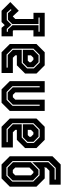

<svg xmlns="http://www.w3.org/2000/svg" viewBox="792 -1372 780 2403"><g transform="rotate(-90 1181.5 -170.0)"><path d="M72.5 200V59H246.5L287 18.5V-10L277 0H150.5L47.5 -103V-437L150.5 -540H325L428 -437V97L325 200ZM136 138H281.5L367.5 49V-401L289.5 -479H184L111 -406V-143.5L190 -64.5H262.5L353.5 -155.5V45L276.5 124H136ZM195 -78.5 125 -147.5V-402L189 -465H284.5L353.5 -397V-173.5L257.5 -78.5ZM219.5 -141.5H237L287 -191.5V-368.5L256 -399H219.5L189 -368.5V-172Z M633.5 0 530.5 -103V-245.5L633.5 -348.5H758.5V-368L728 -398.5H537.5V-540H797L900 -437V-103L797 0ZM668 -63H764L842 -141V-403L768 -477H605V-463H763L828 -399V-287.5H663L595 -220.5V-136ZM673 -77 609 -140V-215.5L667 -273.5H828V-145L759 -77ZM702.5 -141.5H728L758.5 -172V-212H692.5L671.5 -191V-172Z M995 0V-437L1098 -540H1265L1368 -437V0H1227V-368L1196.5 -398.5H1166.5L1136 -368V0ZM1059.5 -63H1073.5V-399L1138.5 -463H1226.5L1290.5 -400V-63H1304.5V-404L1231.5 -477H1133.5L1059.5 -403Z M1566 0 1463 -103V-245.5L1566 -348.5H1691V-368L1660.5 -398.5H1470V-540H1729.5L1832.5 -437V-103L1729.5 0ZM1600.5 -63H1696.5L1774.5 -141V-403L1700.5 -477H1537.5V-463H1695.5L1760.5 -399V-287.5H1595.5L1527.5 -220.5V-136ZM1605.5 -77 1541.5 -140V-215.5L1599.5 -273.5H1760.5V-145L1691.5 -77ZM1635 -141.5H1660.5L1691 -172V-212H1625L1604 -191V-172Z M1927.5 0V-141H2004.5V-391.5L1997 -399H1928.5V-540H2035L2069 -500L2107.5 -540H2248.5L2358 -430.5L2249 -324.5L2180 -398.5H2176.5L2146 -368V-140.5H2223V0ZM1986.5 -63.5H2164V-77.5H2082V-406L2136.5 -460.5H2218.5L2258.5 -415.5L2268.5 -424.5L2223.5 -474.5H2132L2074.5 -417L2021.5 -474.5H1986.5V-460.5H2015.5L2068 -403V-77.5H1986.5Z"/></g></svg>

Font: Tourney Condensed Regular
Style: Bold
Weight: 700
Width: 3
Designer: Tyler Finck
Foundry: Etcetera Type Co
Version: Version 1.010; ttfautohint (v1.8.3)